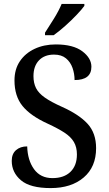

<svg xmlns="http://www.w3.org/2000/svg" viewBox="-20 -951 555 981"><path d="M239 10Q134 10 87 -30Q40 -70 40 -129Q40 -165 62 -184Q84 -203 119 -203Q121 -132 154 -86.5Q187 -41 248 -41Q307 -41 340 -73Q373 -105 373 -162Q373 -199 357.5 -225.5Q342 -252 309 -273.5Q276 -295 224 -319Q136 -359 95 -409.5Q54 -460 54 -540Q54 -597 81.5 -638Q109 -679 157 -701.5Q205 -724 265 -724Q354 -724 400.5 -689Q447 -654 447 -610Q447 -542 361 -542Q361 -574 350.5 -604Q340 -634 317 -653Q294 -672 256 -672Q207 -672 179 -642.5Q151 -613 151 -562Q151 -527 164 -501Q177 -475 209 -452.5Q241 -430 297 -405Q384 -366 427.5 -318.5Q471 -271 471 -194Q471 -98 407.5 -44Q344 10 239 10ZM210 -784Q231 -816 256 -856.5Q281 -897 295 -931H411V-921Q399 -904 372 -875.5Q345 -847 313 -818.5Q281 -790 254 -771H210Z"/></svg>

Font: Noto Serif Thai SemiCondensed Medium
Style: Regular
Weight: 500
Width: 4
Designer: Monotype Design Team
Foundry: Monotype Imaging Inc.
Version: Version 2.002; ttfautohint (v1.8.4.7-5d5b)